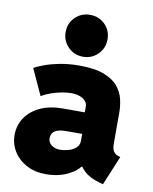

<svg xmlns="http://www.w3.org/2000/svg" viewBox="-88 -852 736 926"><g transform="rotate(10 280.0 -389.0)"><path d="M200.2 7.8Q146 7.8 105.5 -13.9Q64.9 -35.6 42.2 -72Q19.5 -108.4 19.5 -152.3Q19.5 -200.2 44.9 -237.8Q70.3 -275.4 116.7 -296.9Q163.1 -318.4 225.6 -318.4H360.4V-213.9H261.7Q224.6 -213.9 206.5 -202.1Q188.5 -190.4 188.5 -166Q188.5 -152.3 196.3 -142.1Q204.1 -131.8 217.5 -126Q231 -120.1 248 -120.1Q264.2 -120.1 285.9 -125.5Q307.6 -130.9 323.7 -144.3Q339.8 -157.7 339.8 -181.6V-250L334 -269.5V-345.7Q334 -359.4 327.4 -369.1Q320.8 -378.9 309.6 -385.5Q298.3 -392.1 283.9 -395.3Q269.5 -398.4 253.9 -398.4Q231.9 -398.4 205.8 -393.3Q179.7 -388.2 154.5 -379.2Q129.4 -370.1 110.4 -358.4L51.8 -486.3Q70.8 -497.1 102.5 -508.5Q134.3 -520 176.5 -528.1Q218.8 -536.1 269.5 -536.1Q345.7 -536.1 391.4 -518.3Q437 -500.5 460 -472.2Q482.9 -443.8 490.5 -410.9Q498 -377.9 498 -347.7V-194.3Q498 -170.4 505.4 -157.7Q512.7 -145 528.3 -139.6L540 -135.7L480.5 7.8L460 2Q412.1 -11.7 385.5 -37.4Q358.9 -63 353.5 -87.9L396.5 -57.6H318.4L370.1 -68.4Q355.5 -38.6 308.6 -15.4Q261.7 7.8 200.2 7.8ZM278.3 -581.1Q235.4 -581.1 205.6 -611.1Q175.8 -641.1 175.8 -683.6Q175.8 -727.5 205.6 -756.8Q235.4 -786.1 278.3 -786.1Q321.8 -786.1 351.3 -756.8Q380.9 -727.5 380.9 -683.6Q380.9 -641.1 351.3 -611.1Q321.8 -581.1 278.3 -581.1Z"/></g></svg>

Font: Reddit Sans Black
Style: Regular
Weight: 900
Version: Version 1.014